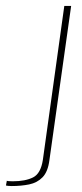

<svg xmlns="http://www.w3.org/2000/svg" viewBox="-130 -515 277 645"><path d="M-91 110Q-95 110 -101.5 109.5Q-108 109 -110 108L-107 92Q-107 93 -100.5 93.5Q-94 94 -87 94Q-45 94 -19 81Q7 68 14 22L86 -495H109L36 23Q31 62 13 80.5Q-5 99 -32 104.5Q-59 110 -91 110Z"/></svg>

Font: Alumni Sans Thin Thin
Style: Italic
Weight: 250
Italic angle: -8°
Version: Version 1.016